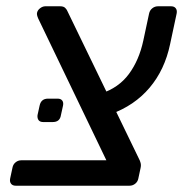

<svg xmlns="http://www.w3.org/2000/svg" viewBox="-20 -591 583 611"><path d="M30.1 0Q19.9 0 15.1 -6.4Q10.3 -12.7 12.3 -22.9L19.8 -57.9Q21.8 -68.1 29.7 -74.5Q37.6 -80.9 47.7 -80.9H318.5L101.6 -532.1Q99 -538.2 98 -542.6Q97 -547 98 -551Q100 -559.2 108 -565.1Q116 -571 124.2 -571H172Q182.5 -571 187.8 -565.5Q193.1 -560.1 195.1 -554.4L421.8 -86.6Q425.6 -79.8 427.5 -72.3Q429.4 -64.8 427.2 -55.7L420.2 -22.9Q418.2 -12.7 410.3 -6.4Q402.3 0 392.1 0ZM331.9 -227.6 301.5 -293.3Q357.6 -311.6 390.1 -355.4Q422.6 -399.2 436.1 -462.1L454.4 -547.7Q456.6 -558.3 464.6 -564.6Q472.6 -571 482.7 -571H524.5Q534.7 -571 539.5 -564.4Q544.2 -557.9 542.1 -547.7L521.2 -450Q504.1 -368.7 456 -311.8Q407.8 -254.9 331.9 -227.6ZM117.4 -202.6Q107.4 -202.6 102.8 -208.6Q98.3 -214.6 99.4 -224.6L106.1 -255.1Q110.8 -277.1 132.9 -277.1H163.4Q173.4 -277.1 178 -271.1Q182.6 -265.1 180.6 -255.1L173.9 -224.6Q170.6 -202.6 147.9 -202.6Z"/></svg>

Font: Rubik Light
Style: Italic
Weight: 300
Italic angle: -12°
Designer: Hubert and Fischer
Foundry: Hubert and Fischer
Version: Version 2.300;gftools[0.9.30]